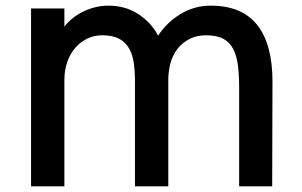

<svg xmlns="http://www.w3.org/2000/svg" viewBox="-20 -660 1070 680"><path d="M945 -372 944 0H827V-349Q827 -391 823 -425.5Q819 -460 807 -484.5Q795 -509 772 -522Q749 -535 710 -535Q676 -535 651 -522Q626 -509 609 -487.5Q592 -466 584 -437Q576 -408 576 -377V0H458V-372Q458 -409 453.5 -439Q449 -469 436 -490.5Q423 -512 400.5 -523.5Q378 -535 342 -535Q313 -535 288.5 -523Q264 -511 246 -490Q228 -469 218 -440Q208 -411 208 -376V0H90V-630H208V-567H209Q235 -600 277 -620Q319 -640 364 -640Q424 -640 470 -610Q516 -580 539 -535Q541 -535 541 -535Q570 -580 619 -610Q668 -640 726 -640Q837 -640 891 -571.5Q945 -503 945 -372Z"/></svg>

Font: TypoPRO Sinkin Sans
Style: 500 Medium
Weight: 500
Designer: Keith Bates
Foundry: K-Type
Version: Sinkin Sans (version 1.0)  by Keith Bates   •   © 2014   www